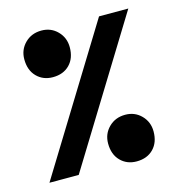

<svg xmlns="http://www.w3.org/2000/svg" viewBox="-95 -688 722 779"><g transform="rotate(-15 266.0 -298.5)"><path d="M51 -510Q51 -550 78.5 -577.5Q106 -605 148 -605Q188 -605 215 -577.5Q242 -550 242 -510Q242 -464 215.5 -437Q189 -410 145 -410Q104 -410 77.5 -437Q51 -464 51 -510ZM389 -600H512L143 0H20ZM291 -92Q291 -132 318.5 -159.5Q346 -187 388 -187Q428 -187 455 -159.5Q482 -132 482 -92Q482 -46 455.5 -19Q429 8 385 8Q344 8 317.5 -19Q291 -46 291 -92Z"/></g></svg>

Font: Lalezar
Style: Regular
Weight: 400
Designer: Borna Izadpanah
Foundry: Borna Izadpanah
Version: Version 1.004